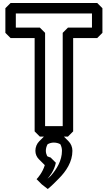

<svg xmlns="http://www.w3.org/2000/svg" viewBox="-20 -880 722 1286"><path d="M298 317C310 304 344 263 354 210L319 175C311 173 303 170 296 166C291 155 287 143 287 130C287 114 292 98 299 86C312 79 325 75 340 75C356 75 372 79 384 86C391 99 395 114 395 130C395 195 360 253 320 298C312 305 306 311 298 317ZM340 5C316 5 295 14 279 30L243 66C227 82 217 105 217 130C217 152 226 172 240 186L275 221L280 226C266 274 234 311 226 319L225 320L260 355L300 386C313 375 326 364 339 351L374 316C423 267 465 204 465 130C465 105 455 82 439 66L404 31C388 15 365 5 340 5ZM86 -695V-790H596V-695H435L400 -660V-35H282V-660L247 -695ZM16 -660 51 -625H212V0L247 35H435L470 0V-625H631L666 -660V-825L631 -860H51L16 -825Z"/></svg>

Font: Hussar Press
Style: Bold
Weight: 700
Foundry: Cannot Into Space Fonts
Version: Version 1.43